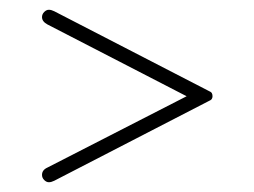

<svg xmlns="http://www.w3.org/2000/svg" viewBox="-20 -492 520 393"><path d="M362 -295 77 -149Q66 -144 66 -134Q66 -128 70.5 -123.5Q75 -119 80 -119Q85 -119 91 -122L407 -285Q412 -287 413.5 -289.5Q415 -292 415 -295Q415 -299 413.5 -301.5Q412 -304 407 -306L91 -469Q85 -472 80 -472Q75 -472 70.5 -467.5Q66 -463 66 -457Q66 -448 77 -442Z"/></svg>

Font: Beiruti ExtraLight
Style: Regular
Weight: 250
Designer: Arlette Boutros
Foundry: Boutros
Version: Version 1.41